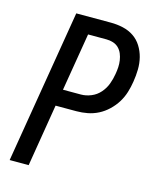

<svg xmlns="http://www.w3.org/2000/svg" viewBox="-111 -812 722 888"><g transform="rotate(15 250.0 -367.5)"><path d="M21 0 143 -735H309Q339 -735 367.5 -728.5Q396 -722 419 -706.5Q442 -691 457 -667Q472 -643 479 -615.5Q486 -588 485.5 -558Q485 -528 480 -498Q476 -472 468 -446Q460 -420 445.5 -396.5Q431 -373 410 -353Q389 -333 364.5 -320.5Q340 -308 313.5 -303Q287 -298 261 -298H161L112 0ZM175 -378H261Q285 -378 309.5 -388Q334 -398 351.5 -418Q369 -438 378 -462Q387 -486 391 -511Q394 -528 395 -544.5Q396 -561 393.5 -577.5Q391 -594 385 -608.5Q379 -623 368 -634Q357 -645 341.5 -650Q326 -655 309 -655H221Z"/></g></svg>

Font: Iosevka SS04 Medium
Style: Italic
Weight: 500
Italic angle: -9°
Monospace: yes
Designer: Belleve Invis
Foundry: Belleve Invis
Version: Version 19.0.0; ttfautohint (v1.8.4)